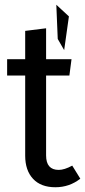

<svg xmlns="http://www.w3.org/2000/svg" viewBox="-20 -776 358 808"><path d="M250 -565 223 -612 217 -756 270 -707ZM284 -79 318 -24Q272 12 213 12Q152 12 119 -23.5Q86 -59 86 -121V-458H10V-527H86V-646L174 -657V-527H281L272 -458H174V-122Q174 -61 227 -61Q251 -61 284 -79Z"/></svg>

Font: Fira Sans Condensed
Style: Regular
Weight: 400
Width: 3
Designer: Carrois Corporate & Edenspiekermann AG
Foundry: Carrois Corporate GbR & Edenspiekermann AG
Version: Version 4.202;PS 004.202;hotconv 1.0.88;makeotf.lib2.5.64775